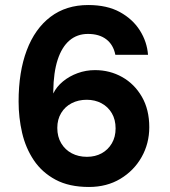

<svg xmlns="http://www.w3.org/2000/svg" viewBox="-20 -732 676 764"><path d="M334 12Q255 12 201 -17Q147 -46 114.5 -94.5Q82 -143 68 -203.5Q54 -264 54 -328Q54 -446 86.5 -532Q119 -618 181 -665Q243 -712 331 -712Q406 -712 457 -684Q508 -656 536.5 -611Q565 -566 569 -514H439Q431 -554 403 -575.5Q375 -597 330 -597Q287 -597 256.5 -571Q226 -545 209.5 -494.5Q193 -444 192 -369Q192 -366 192 -364Q192 -362 192 -360Q205 -387 230.5 -408Q256 -429 289 -441Q322 -453 358 -453Q417 -453 466 -425.5Q515 -398 544.5 -347Q574 -296 574 -226Q574 -161 543.5 -107Q513 -53 459 -20.5Q405 12 334 12ZM326 -108Q359 -108 384.5 -122Q410 -136 425 -161.5Q440 -187 440 -221Q440 -256 425 -281.5Q410 -307 384 -321Q358 -335 325 -335Q292 -335 265.5 -321.5Q239 -308 223.5 -282.5Q208 -257 208 -223Q208 -188 223.5 -162Q239 -136 265.5 -122Q292 -108 326 -108Z"/></svg>

Font: DM Sans 10pt ExtraBold
Style: Regular
Weight: 800
Version: Version 4.004;gftools[0.9.30]